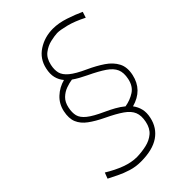

<svg xmlns="http://www.w3.org/2000/svg" viewBox="-260 -822 1040 1040"><g transform="rotate(-45 260.0 -301.5)"><path d="M181 122Q141.5 122 106 111Q70.5 100 40.5 85.2Q10.5 70.5 -12 59L1 25Q50 55 95.8 72Q141.5 89 184 89Q222 88 257.2 80Q292.5 72 318 50.5Q343.5 29 352 -12Q360.5 -52.5 349.2 -80.5Q338 -108.5 304 -132.2Q270 -156 211 -184Q162 -207.5 129 -231.8Q96 -256 82.5 -288Q69 -320 79 -367Q89 -413 121.8 -443.5Q154.5 -474 199 -486Q180.5 -507.5 173.8 -534.8Q167 -562 175 -598Q188 -659 238.8 -692Q289.5 -725 353 -725Q396.5 -725 445.5 -708.8Q494.5 -692.5 532 -675L521 -641Q465 -669.5 420.2 -680.8Q375.5 -692 353 -692Q331.5 -691 300.5 -684Q269.5 -677 242.8 -656.5Q216 -636 207 -594Q200 -562 206.2 -537Q212.5 -512 240.5 -488.8Q268.5 -465.5 327 -439Q377.5 -416 416.2 -389.8Q455 -363.5 473.5 -328Q492 -292.5 481 -242Q460.5 -147.5 362.5 -120.5Q379.5 -98 386 -71Q392.5 -44 385 -10Q371.5 53 321 87.5Q270.5 122 181 122ZM231 -209Q261 -195.5 287.2 -180.8Q313.5 -166 334 -149Q375 -156 407.2 -177Q439.5 -198 449 -244Q457.5 -284.5 445.8 -312Q434 -339.5 400 -362.8Q366 -386 307 -414Q285 -424.5 265.8 -435.2Q246.5 -446 231 -457Q209 -454 183.8 -445Q158.5 -436 138.2 -416.5Q118 -397 111 -363Q104 -330 110.2 -305.2Q116.5 -280.5 144.5 -258Q172.5 -235.5 231 -209Z"/></g></svg>

Font: Commissioner Flair Thin
Style: Italic
Weight: 100
Italic angle: -12°
Designer: Kostas Bartsokas
Foundry: Kostas Bartsokas
Version: Version 1.000; ttfautohint (v1.8.3)